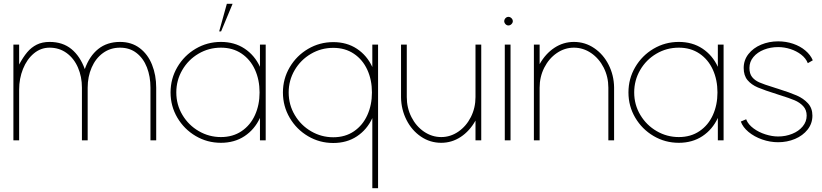

<svg xmlns="http://www.w3.org/2000/svg" viewBox="-20 -733 4296 1003"><path d="M50 -500H80V-396Q101 -435 122.2 -460.2Q143.5 -485.5 172 -499.8Q200.5 -514 239 -514Q307.5 -514 353 -476.8Q398.5 -439.5 423 -372Q447 -440 493.2 -477Q539.5 -514 607 -514Q667 -514 709.8 -481.8Q752.5 -449.5 774.2 -395Q796 -340.5 796 -275V0H766V-275Q766 -333.5 747.5 -381Q729 -428.5 693.2 -456.2Q657.5 -484 607 -484Q556.5 -484 518 -456Q479.5 -428 458.8 -380.2Q438 -332.5 438 -275V0H408V-275Q408 -332.5 387.2 -380.2Q366.5 -428 328 -456Q289.5 -484 239 -484Q193 -484 156.8 -453.8Q120.5 -423.5 100.2 -373Q80 -322.5 80 -265V0H50Z M1368 -500V0H1338V-117Q1310 -56.5 1257.5 -21.8Q1205 13 1134 13Q1062.5 13 1002.2 -22.5Q942 -58 906.5 -118.2Q871 -178.5 871 -250Q871 -322 906.5 -382.5Q942 -443 1002.2 -478.5Q1062.5 -514 1134 -514Q1205 -514 1257.5 -479.2Q1310 -444.5 1338 -384V-500ZM1134 -17Q1196.5 -17 1242.2 -48Q1288 -79 1312 -132Q1336 -185 1336 -250Q1336 -316 1311.8 -369.2Q1287.5 -422.5 1241.8 -453.2Q1196 -484 1134 -484Q1070.5 -484 1017 -452.5Q963.5 -421 932.2 -367.2Q901 -313.5 901 -250Q901 -186 933 -132.5Q965 -79 1018.5 -48Q1072 -17 1134 -17ZM1165 -713H1195L1135 -569H1125Z M1721 14Q1649.5 14 1589.2 -21.5Q1529 -57 1493.5 -117.5Q1458 -178 1458 -250Q1458 -321.5 1493.5 -381.8Q1529 -442 1589.2 -477.5Q1649.5 -513 1721 -513Q1792 -513 1844.5 -478.2Q1897 -443.5 1925 -383V-500H1955V250H1925V-116Q1897 -55.5 1844.5 -20.8Q1792 14 1721 14ZM1721 -483Q1657.5 -483 1604 -451.5Q1550.5 -420 1519.2 -366.5Q1488 -313 1488 -250Q1488 -185.5 1520 -131.8Q1552 -78 1605.5 -47Q1659 -16 1721 -16Q1783.5 -16 1829.2 -47.2Q1875 -78.5 1899 -131.8Q1923 -185 1923 -250Q1923 -315.5 1898.8 -368.5Q1874.5 -421.5 1828.8 -452.2Q1783 -483 1721 -483Z M2075 -500H2105V-226Q2105 -169.5 2129.2 -121.5Q2153.5 -73.5 2195 -45.2Q2236.5 -17 2285 -17Q2333 -17 2374.2 -45.2Q2415.5 -73.5 2439.8 -121.5Q2464 -169.5 2464 -226V-500H2494V0H2464V-103Q2433 -48 2386.5 -17.5Q2340 13 2285 13Q2226.5 13 2178.8 -19.5Q2131 -52 2103.5 -106.5Q2076 -161 2075 -224Z M2647 -500V0H2617V-500ZM2636 -600Q2630 -600 2625 -603.2Q2620 -606.5 2617 -611.8Q2614 -617 2614 -622Q2614 -628 2617 -633.2Q2620 -638.5 2625 -641.8Q2630 -645 2636 -645Q2642 -645 2647.2 -641.8Q2652.5 -638.5 2655.8 -633.2Q2659 -628 2659 -622Q2659 -617 2655.8 -611.8Q2652.5 -606.5 2647.2 -603.2Q2642 -600 2636 -600Z M3188 0H3158V-275Q3158 -331.5 3133.8 -379.5Q3109.5 -427.5 3068 -455.8Q3026.5 -484 2978 -484Q2930 -484 2888.8 -455.8Q2847.5 -427.5 2823.2 -379.5Q2799 -331.5 2799 -275V0H2769V-500H2799V-398Q2830 -453 2876.5 -483.5Q2923 -514 2978 -514Q3036.5 -514 3084.2 -481.5Q3132 -449 3159.5 -394.5Q3187 -340 3188 -277Z M3760 -500V0H3730V-117Q3702 -56.5 3649.5 -21.8Q3597 13 3526 13Q3454.5 13 3394.2 -22.5Q3334 -58 3298.5 -118.2Q3263 -178.5 3263 -250Q3263 -322 3298.5 -382.5Q3334 -443 3394.2 -478.5Q3454.5 -514 3526 -514Q3597 -514 3649.5 -479.2Q3702 -444.5 3730 -384V-500ZM3526 -17Q3588.5 -17 3634.2 -48Q3680 -79 3704 -132Q3728 -185 3728 -250Q3728 -316 3703.8 -369.2Q3679.5 -422.5 3633.8 -453.2Q3588 -484 3526 -484Q3462.5 -484 3409 -452.5Q3355.5 -421 3324.2 -367.2Q3293 -313.5 3293 -250Q3293 -186 3325 -132.5Q3357 -79 3410.5 -48Q3464 -17 3526 -17Z M4045 10Q4002.5 10 3961.2 -4.5Q3920 -19 3890.2 -43.8Q3860.5 -68.5 3850 -98L3878 -110Q3878.5 -109.5 3878.8 -108.8Q3879 -108 3879 -107Q3889.5 -82 3916.8 -62Q3944 -42 3978.8 -31Q4013.5 -20 4045 -20Q4084 -20 4118.2 -33.8Q4152.5 -47.5 4173.2 -72.5Q4194 -97.5 4194 -129Q4194 -159 4175.8 -178.5Q4157.5 -198 4130.8 -209.2Q4104 -220.5 4057.5 -235Q4054.5 -236 4051.2 -237Q4048 -238 4045 -239Q3973.5 -261.5 3939.2 -276Q3905 -290.5 3885 -314.5Q3865 -338.5 3865 -378Q3865 -419 3890 -450.8Q3915 -482.5 3956.2 -499.8Q3997.5 -517 4045 -517Q4086 -517 4123 -504.5Q4160 -492 4187 -469.2Q4214 -446.5 4226 -418L4200 -403Q4190 -428.5 4165.5 -447.5Q4141 -466.5 4109 -476.8Q4077 -487 4045 -487Q4005 -487 3970.8 -473.5Q3936.5 -460 3915.8 -435.2Q3895 -410.5 3895 -378Q3895 -348 3909 -330.5Q3923 -313 3947 -302.5Q3971 -292 4020 -277Q4026 -275 4032.2 -273Q4038.5 -271 4045 -269Q4107 -249.5 4142 -234.2Q4177 -219 4200.5 -193.5Q4224 -168 4224 -129Q4224 -88 4199 -56.2Q4174 -24.5 4133 -7.2Q4092 10 4045 10Z"/></svg>

Font: Urbanist
Style: Regular
Weight: 400
Designer: Corey Hu
Foundry: Corey Hu
Version: Version 1.2; befe77262ef67d88f1d94aa3d2e49ef1327b4483